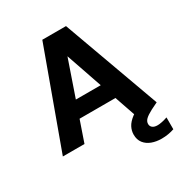

<svg xmlns="http://www.w3.org/2000/svg" viewBox="-208 -846 1136 1207"><g transform="rotate(-30 360.5 -243.0)"><path d="M20 0 275 -700H447L701 0H543L360 -531L177 0ZM131 -153 170 -269H538L577 -153ZM615 214Q576 214 544 202Q512 190 493 165.5Q474 141 474 104Q474 76 487.5 50Q501 24 534 -1Q567 -26 626 -50L669 -69L701 0L652 24Q616 43 601 58Q586 73 586 91Q586 108 598.5 118Q611 128 634 128Q649 128 668 124Q687 120 707 113V199Q687 206 663.5 210Q640 214 615 214Z"/></g></svg>

Font: DM Sans 16pt Black
Style: Regular
Weight: 900
Version: Version 4.004;gftools[0.9.30]